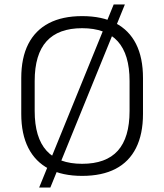

<svg xmlns="http://www.w3.org/2000/svg" viewBox="-20 -779 734 858"><path d="M347 7Q259 7 198.5 -24.5Q138 -56 106.5 -118Q75 -180 75 -270V-430Q75 -521 106.5 -582.5Q138 -644 198.5 -675.5Q259 -707 347 -707Q436 -707 496.5 -675.5Q557 -644 588 -582.5Q619 -521 619 -430V-270Q619 -180 588 -118Q557 -56 496.5 -24.5Q436 7 347 7ZM347 -47Q454 -47 506.5 -105.5Q559 -164 559 -283V-417Q559 -536 506 -594.5Q453 -653 347 -653Q241 -653 188 -594.5Q135 -536 135 -417V-283Q135 -164 188 -105.5Q241 -47 347 -47ZM538 -759 205 59H155L488 -759Z"/></svg>

Font: Pathway Extreme 8pt Thin
Style: Regular
Weight: 100
Version: Version 1.001;gftools[0.9.26]